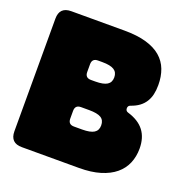

<svg xmlns="http://www.w3.org/2000/svg" viewBox="-126 -814 895 929"><g transform="rotate(20 321.5 -350.0)"><path d="M379 0Q442 0 488 -14Q534 -28 564 -53Q594 -78 608.5 -112.5Q623 -147 623 -188Q623 -244 595.5 -280Q568 -316 511 -333Q498 -337 498 -350.5Q498 -364 510 -368Q536 -377 553.5 -390Q571 -403 582 -420.5Q593 -438 598 -459.5Q603 -481 603 -508Q603 -552 589.5 -587.5Q576 -623 547 -648Q518 -673 471.5 -686.5Q425 -700 359 -700H85Q55 -700 40 -685Q25 -670 25 -640V-60Q25 -30 40 -15Q55 0 85 0ZM258 -250Q258 -265 265.5 -272.5Q273 -280 288 -280H330Q372 -280 391 -268.5Q410 -257 410 -230Q410 -204 391 -192Q372 -180 330 -180H288Q273 -180 265.5 -187.5Q258 -195 258 -210ZM258 -490Q258 -505 265.5 -512.5Q273 -520 288 -520H310Q352 -520 371 -508Q390 -496 390 -470Q390 -444 371 -432Q352 -420 310 -420H288Q273 -420 265.5 -427.5Q258 -435 258 -450Z"/></g></svg>

Font: Bolota
Style: Bold
Weight: 240
Designer: Gabriel Pang
Version: Version 1.000